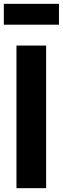

<svg xmlns="http://www.w3.org/2000/svg" viewBox="-20 -983 328 1003"><path d="M66 -745H221V0H66ZM0 -963H288V-854H0Z"/></svg>

Font: Eudoxus Sans ExtraBold
Style: Regular
Weight: 800
Designer: Stijn de Vries
Foundry: tokotype
Version: Version 2.005